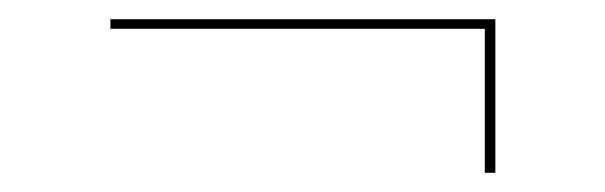

<svg xmlns="http://www.w3.org/2000/svg" viewBox="-20 -360 630 200"><path d="M95 -330V-340H496V-180H485V-330Z"/></svg>

Font: Aleo Thin
Style: Regular
Weight: 250
Designer: Alessio Laiso
Foundry: Alessio Laiso
Version: Version 2.001;gftools[0.9.29]